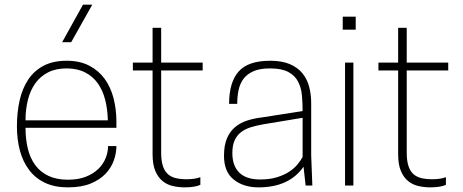

<svg xmlns="http://www.w3.org/2000/svg" viewBox="-20 -800 1995 828"><path d="M273 8Q216 8 174.5 -11.5Q133 -31 106 -66.5Q79 -102 66 -150Q53 -198 53 -255Q53 -315 64.5 -366.5Q76 -418 101.5 -456.5Q127 -495 168 -516.5Q209 -538 268 -538Q324 -538 364.5 -517Q405 -496 431 -460.5Q457 -425 469.5 -377Q482 -329 482 -275V-249H90Q90 -200 100 -159Q110 -118 132 -88Q154 -58 189 -41.5Q224 -25 273 -25Q318 -25 350.5 -38Q383 -51 404 -71.5Q425 -92 435.5 -118Q446 -144 446 -170H482Q482 -140 471 -108.5Q460 -77 435.5 -51Q411 -25 371 -8.5Q331 8 273 8ZM445 -281Q444 -329 433.5 -370Q423 -411 401.5 -441Q380 -471 346.5 -488Q313 -505 267 -505Q221 -505 187.5 -488Q154 -471 132.5 -441Q111 -411 100.5 -370Q90 -329 90 -281ZM287 -618H248L338 -780H378Z M777 8Q750 8 724.5 2Q699 -4 680 -20Q661 -36 649.5 -63.5Q638 -91 638 -135V-496H553V-530H638V-680H675V-530H854V-496H675V-142Q675 -108 682 -85.5Q689 -63 703 -50Q717 -37 737.5 -32Q758 -27 785 -27Q821 -27 844 -36V-3Q834 2 816.5 5Q799 8 777 8Z M1095 8Q1030 8 988 -25.5Q946 -59 946 -128Q946 -174 959 -204Q972 -234 994.5 -252.5Q1017 -271 1047 -280.5Q1077 -290 1112 -294L1285 -321Q1285 -356 1282 -389Q1279 -422 1265.5 -448Q1252 -474 1223.5 -489.5Q1195 -505 1144 -505Q1101 -505 1073.5 -493Q1046 -481 1030.5 -460.5Q1015 -440 1009 -412Q1003 -384 1003 -352H968Q968 -445 1009 -491.5Q1050 -538 1145 -538Q1197 -538 1231 -523Q1265 -508 1285 -483Q1305 -458 1313.5 -425Q1322 -392 1322 -355V-130L1327 0H1298L1289 -81Q1227 8 1095 8ZM1102 -26Q1143 -26 1174 -35.5Q1205 -45 1227 -59.5Q1249 -74 1263 -91Q1277 -108 1285 -123V-292L1116 -264Q1087 -259 1062.5 -251.5Q1038 -244 1020 -230.5Q1002 -217 992 -195Q982 -173 982 -140Q982 -85 1012 -55.5Q1042 -26 1102 -26Z M1504 0H1468V-530H1504ZM1514 -672H1458V-728H1514Z M1836 8Q1809 8 1783.5 2Q1758 -4 1739 -20Q1720 -36 1708.5 -63.5Q1697 -91 1697 -135V-496H1612V-530H1697V-680H1734V-530H1913V-496H1734V-142Q1734 -108 1741 -85.5Q1748 -63 1762 -50Q1776 -37 1796.5 -32Q1817 -27 1844 -27Q1880 -27 1903 -36V-3Q1893 2 1875.5 5Q1858 8 1836 8Z"/></svg>

Font: Tanohe Sans ExtraLight
Style: Regular
Weight: 250
Designer: Village Type and Design LLC & Cristiano Sobral
Foundry: Cooper Hewitt Smithsonian Design Museum
Version: Version 1.00;May 30, 2020;FontCreator 12.0.0.2522 64-bit; tt